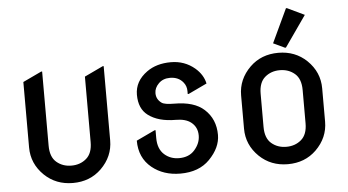

<svg xmlns="http://www.w3.org/2000/svg" viewBox="-52 -856 1731 956"><g transform="rotate(-5 813.0 -378.0)"><path d="M478.5 -556.6V-185.5Q478.5 -105 418 -45.4Q361.3 9.8 275.9 9.8Q191.4 9.8 133.8 -45.4Q73.2 -104 73.2 -185.5V-512.7L166 -556.6H170.9V-185.5Q170.9 -129.4 201.4 -103.3Q231.9 -77.1 275.9 -77.1Q319.8 -77.1 350.3 -103.3Q380.9 -129.4 380.9 -185.5V-512.7L473.6 -556.6Z M610.4 -172.4 703.1 -216.3H708V-177.2Q708 -122.6 739.7 -94.2Q770 -67.4 813 -67.4Q862.8 -67.4 890.6 -99.1Q919.9 -132.3 919.9 -171.4Q919.9 -213.4 888.7 -237.8Q861.8 -258.8 812.5 -258.8Q725.6 -258.8 675.3 -296.9Q630.9 -330.1 630.9 -399.9Q630.9 -467.8 692.9 -512.2Q741.2 -546.9 813 -546.9Q881.8 -546.9 932.6 -503.9Q971.7 -470.2 981 -425.8L888.2 -381.8H883.3V-396Q883.3 -421.4 868.7 -439.5Q845.2 -469.7 801.8 -469.7Q767.1 -469.7 745.4 -448Q723.6 -426.3 723.6 -399.9Q723.6 -368.7 750 -350.1Q764.6 -339.8 812.5 -339.8Q911.6 -339.8 961.4 -294.4Q1015.6 -245.1 1015.6 -166Q1015.6 -102.5 959.5 -44.9Q906.2 9.8 813 9.8Q728.5 9.8 670.9 -37.1Q610.4 -86.4 610.4 -172.4Z M1407.7 -764.6H1412.6L1498.5 -723.6L1390.6 -569.3H1385.7L1328.6 -596.2ZM1147.5 -185.5V-351.6Q1147.5 -432.1 1208 -491.7Q1264.6 -546.9 1350.1 -546.9Q1434.6 -546.9 1492.2 -491.7Q1552.7 -433.1 1552.7 -351.6V-185.5Q1552.7 -105 1492.2 -45.4Q1435.5 9.8 1350.1 9.8Q1265.6 9.8 1208 -45.4Q1147.5 -104 1147.5 -185.5ZM1245.1 -185.5Q1245.1 -129.4 1275.6 -103.3Q1306.2 -77.1 1350.1 -77.1Q1394 -77.1 1424.6 -103.3Q1455.1 -129.4 1455.1 -185.5V-351.6Q1455.1 -407.7 1424.6 -433.8Q1394 -460 1350.1 -460Q1306.2 -460 1275.6 -433.8Q1245.1 -407.7 1245.1 -351.6Z"/></g></svg>

Font: Nova Round
Style: Book
Weight: 400
Version: Version 2.000